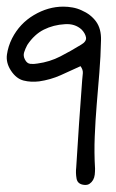

<svg xmlns="http://www.w3.org/2000/svg" viewBox="-20 -546 342 567"><path d="M15.6 -432.6Q38.1 -476.6 80.1 -501.5Q122.1 -526.4 167 -526.4Q180.7 -526.4 194.3 -523.9Q208 -521.5 220.7 -515.6Q248 -503.9 263.7 -482.4Q279.3 -460.9 278.3 -426.8Q277.3 -378.9 273.4 -331.5Q269.5 -284.2 265.6 -237.3Q261.7 -190.4 259.8 -143.1Q257.8 -95.7 260.7 -47.9Q260.7 -39.1 259.8 -30.3Q258.8 -21.5 254.9 -14.6Q251 -7.8 244.6 -3.4Q238.3 1 228.5 0Q209 -2 206.1 -18.6Q203.1 -35.2 205.1 -51.8Q209 -116.2 213.4 -180.7Q217.8 -245.1 222.7 -309.6Q223.6 -319.3 224.6 -329.6Q225.6 -339.8 217.8 -350.6Q188.5 -336.9 158.7 -323.7Q128.9 -310.5 95.7 -305.7Q71.3 -302.7 49.8 -308.1Q28.3 -313.5 12.7 -336.9Q-2.9 -360.4 0.5 -384.8Q3.9 -409.2 15.6 -432.6ZM53.7 -370.1Q59.6 -358.4 69.8 -357.4Q80.1 -356.4 90.8 -358.4Q127 -363.3 158.2 -379.4Q189.5 -395.5 219.7 -414.1Q236.3 -423.8 233.9 -436Q231.4 -448.2 220.7 -459Q201.2 -476.6 171.9 -474.6Q137.7 -472.7 109.4 -458.5Q81.1 -444.3 60.5 -413.1Q54.7 -402.3 51.3 -391.6Q47.9 -380.9 53.7 -370.1Z"/></svg>

Font: Scriphy
Style: Regular
Weight: 400
Designer: Ala M. Lockhart
Foundry: Ala M. Lockhart
Version: Version 1.0 2021